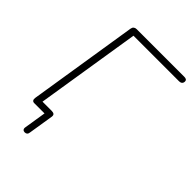

<svg xmlns="http://www.w3.org/2000/svg" viewBox="-245 -818 1085 1085"><g transform="rotate(45 297.5 -275.0)"><path d="M140 132 161 0H79Q69 0 64.5 -6.5Q60 -13 62 -26L166 -682Q168 -694 175 -699.5Q182 -705 193 -705H573Q584 -705 589.5 -701Q595 -697 595 -689Q595 -678 588.5 -672Q582 -666 571 -666H206L103 -20L86 -39H179Q193 -39 199 -33.5Q205 -28 203 -15L179 135Q178 145 172.5 150Q167 155 157 155Q148 155 143 149Q138 143 140 132Z"/></g></svg>

Font: SN Pro Thin
Style: Italic
Weight: 200
Italic angle: -9°
Designer: Tobias Whetton
Foundry: Supernotes
Version: Version 1.003;Glyphs 3.3 (3324)